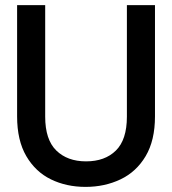

<svg xmlns="http://www.w3.org/2000/svg" viewBox="-20 -720 674 752"><path d="M315 12Q240 12 179.5 -17.5Q119 -47 83 -108.5Q47 -170 47 -264V-700H157V-263Q157 -173 200.5 -130.5Q244 -88 317 -88Q391 -88 434 -130.5Q477 -173 477 -263V-700H587V-264Q587 -170 550.5 -108.5Q514 -47 452 -17.5Q390 12 315 12Z"/></svg>

Font: Host Grotesk Light Medium
Style: Regular
Weight: 500
Version: Version 1.003